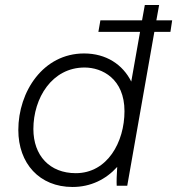

<svg xmlns="http://www.w3.org/2000/svg" viewBox="-20 -740 706 765"><path d="M445 0H487L595 -613H659L666 -659H603L614 -720H557L546 -659H380L372 -613H538L503 -415C469 -483 403 -527 315 -527C152 -527 53 -375 53 -222C53 -89 137 5 269 5C341 5 402 -25 447 -75C445 -45 444 -15 445 0ZM317 -471C387 -471 476 -426 476 -297C476 -174 408 -50 282 -50C178 -50 113 -120 113 -226C113 -349 187 -471 317 -471Z"/></svg>

Font: Fixel Text 20240404 Light
Style: Italic
Weight: 300
Width: 4
Italic angle: -10°
Designer: AlfaBravo + MacPaw
Foundry: Kyrylo Tkachov, Marchela Mozhyna, Serhii Makarenko, Maria Weinstein, Zakhar Kryvoshyya
Version: Version 1.211;Glyphs 3.2 (3225)